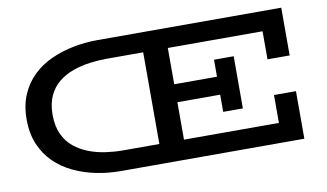

<svg xmlns="http://www.w3.org/2000/svg" viewBox="-71 -838 1686 990"><g transform="rotate(-10 772.0 -343.0)"><path d="M487 0Q423 0 361 -12.5Q299 -25 243.5 -51Q188 -77 146 -118Q104 -159 80 -215.5Q56 -272 56 -346Q56 -419 80 -475Q104 -531 146 -571.5Q188 -612 243.5 -637Q299 -662 361 -674Q423 -686 487 -686H1449V-436H1333V-583H517Q474 -583 428 -577Q382 -571 340 -556Q298 -541 264.5 -514.5Q231 -488 211.5 -446.5Q192 -405 192 -346Q192 -287 211.5 -245Q231 -203 264.5 -175.5Q298 -148 340 -132Q382 -116 428 -109.5Q474 -103 517 -103H1334V-249H1449V0ZM708 -57V-621H837V-57ZM759 -299V-393H1119V-299ZM1061 -209V-482H1164V-209Z"/></g></svg>

Font: BioRhyme SemiExpanded SemiBold
Style: Regular
Weight: 600
Width: 6
Designer: Aoife Mooney
Foundry: Aoife Mooney Type
Version: Version 1.600;gftools[0.9.33]